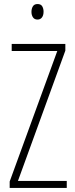

<svg xmlns="http://www.w3.org/2000/svg" viewBox="-20 -932 371 952"><path d="M311 0H28V-32L264 -679H38V-714H304V-681L69 -35H311ZM166 -912Q183 -912 189.5 -900.5Q196 -889 196 -874Q196 -856 188 -845.5Q180 -835 166 -835Q151 -835 143.5 -846Q136 -857 136 -873Q136 -889 143 -900.5Q150 -912 166 -912Z"/></svg>

Font: Noto Sans Khmer UI ExtraCondensed ExtraLight
Style: Regular
Weight: 200
Width: 2
Designer: Danh Hong and the Monotype Design Team
Foundry: Monotype Imaging Inc.
Version: Version 2.002; ttfautohint (v1.8.4.7-5d5b)